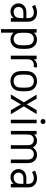

<svg xmlns="http://www.w3.org/2000/svg" viewBox="1470 -2220 952 3932"><g transform="rotate(90 1946.0 -254.0)"><path d="M236.8 -536.1Q285.6 -536.1 323 -519.5Q360.4 -502.9 384.3 -475.6Q414.6 -440.9 419.7 -406Q424.8 -371.1 424.8 -343.3V0H351.6V-56.2Q326.2 -27.3 293.5 -9.8Q260.7 7.8 217.3 7.8Q168.5 7.8 130.4 -13.9Q92.3 -35.6 70.6 -73Q48.8 -110.4 48.8 -156.7Q48.8 -195.8 64 -225.6Q79.1 -255.4 102.1 -274.9Q127 -296.4 155.3 -305.4Q183.6 -314.5 210.7 -316.2Q237.8 -317.9 258.8 -317.9H351.6V-343.3Q351.6 -363.8 348.4 -388.9Q345.2 -414.1 325.2 -435.5Q310.5 -451.7 288.6 -461.2Q266.6 -470.7 236.8 -470.7Q202.6 -470.7 169.2 -459.5Q135.7 -448.2 108.4 -435.1L80.6 -495.6Q113.8 -510.7 152.8 -523.4Q191.9 -536.1 236.8 -536.1ZM258.8 -257.3Q232.4 -257.3 204.3 -254.4Q176.3 -251.5 154.8 -232.9Q141.1 -221.2 131.6 -201.9Q122.1 -182.6 122.1 -156.7Q122.1 -117.7 148.2 -87.6Q174.3 -57.6 227.1 -57.6Q259.3 -57.6 284.4 -69.6Q309.6 -81.5 324.2 -101.1Q344.7 -128.4 348.1 -162.1Q351.6 -195.8 351.6 -228.5V-257.3Z M788.6 -536.1Q839.8 -536.1 879.9 -514.2Q919.9 -492.2 942.4 -458Q968.8 -417.5 975.1 -371.3Q981.4 -325.2 981.4 -264.2Q981.4 -203.1 975.1 -157Q968.8 -110.8 942.4 -70.3Q919.9 -36.1 879.9 -14.2Q839.8 7.8 788.6 7.8Q743.2 7.8 709.5 -9.5Q675.8 -26.9 649.4 -56.2V202.1H576.2V-528.3H649.4V-472.2Q675.8 -501.5 709.5 -518.8Q743.2 -536.1 788.6 -536.1ZM778.8 -470.7Q744.6 -470.7 719.5 -457.5Q694.3 -444.3 678.7 -422.9Q658.7 -395 654.1 -355.7Q649.4 -316.4 649.4 -264.2Q649.4 -212.4 654.1 -172.9Q658.7 -133.3 678.7 -105.5Q694.3 -84.5 719.5 -71Q744.6 -57.6 778.8 -57.6Q813 -57.6 838.4 -71Q863.8 -84.5 878.9 -105.5Q898.9 -133.3 903.6 -172.9Q908.2 -212.4 908.2 -264.2Q908.2 -316.4 903.6 -355.7Q898.9 -395 878.9 -422.9Q863.8 -444.3 838.4 -457.5Q813 -470.7 778.8 -470.7Z M1318.4 -536.1Q1330.6 -536.1 1341.8 -534.7Q1353 -533.2 1363.3 -530.8L1352.5 -466.3Q1342.3 -467.8 1331.1 -469.2Q1319.8 -470.7 1308.6 -470.7Q1270.5 -470.7 1243.7 -452.6Q1216.8 -434.6 1204.6 -405.8Q1196.8 -386.2 1195.3 -362.8Q1193.8 -339.4 1193.8 -314V0H1120.6V-528.3H1193.8V-472.7Q1218.8 -502.4 1248.5 -519.3Q1278.3 -536.1 1318.4 -536.1Z M1641.6 -536.1Q1691.9 -536.1 1731.2 -518.8Q1770.5 -501.5 1794.4 -474.6Q1821.8 -444.3 1833.3 -409.2Q1844.7 -374 1846.9 -337.2Q1849.1 -300.3 1849.1 -264.2Q1849.1 -228.5 1846.9 -191.4Q1844.7 -154.3 1833.3 -119.1Q1821.8 -84 1794.4 -53.7Q1770.5 -26.9 1731.2 -9.5Q1691.9 7.8 1641.6 7.8Q1591.3 7.8 1552.2 -9.5Q1513.2 -26.9 1488.8 -53.7Q1461.4 -84 1450 -119.1Q1438.5 -154.3 1436.3 -191.4Q1434.1 -228.5 1434.1 -264.2Q1434.1 -300.3 1436.3 -337.2Q1438.5 -374 1450 -409.2Q1461.4 -444.3 1488.8 -474.6Q1513.2 -501.5 1552.2 -518.8Q1591.3 -536.1 1641.6 -536.1ZM1641.6 -470.7Q1608.9 -470.7 1584.2 -460Q1559.6 -449.2 1544.4 -432.1Q1516.6 -400.4 1512 -355.7Q1507.3 -311 1507.3 -264.2Q1507.3 -217.3 1512 -172.6Q1516.6 -127.9 1544.4 -96.2Q1559.6 -79.1 1584.2 -68.4Q1608.9 -57.6 1641.6 -57.6Q1674.3 -57.6 1699 -68.4Q1723.6 -79.1 1738.8 -96.2Q1766.6 -127.9 1771.2 -172.6Q1775.9 -217.3 1775.9 -264.2Q1775.9 -311 1771.2 -355.7Q1766.6 -400.4 1738.8 -432.1Q1723.6 -449.2 1699 -460Q1674.3 -470.7 1641.6 -470.7Z M2319.3 0H2236.3L2117.2 -205.6L1998 0H1915L2075.7 -266.1L1917.5 -528.3H2000.5L2117.2 -326.7L2233.9 -528.3H2316.9L2158.7 -266.1Z M2504.9 0H2431.6V-528.3H2504.9ZM2468.3 -710Q2490.7 -710 2504.6 -695.6Q2518.6 -681.2 2518.6 -659.2Q2518.6 -636.7 2504.6 -622.8Q2490.7 -608.9 2468.3 -608.9Q2445.8 -608.9 2431.9 -622.8Q2418 -636.7 2418 -659.2Q2418 -681.2 2431.9 -695.6Q2445.8 -710 2468.3 -710Z M3247.1 -331.1Q3247.1 -354 3245.1 -376Q3243.2 -397.9 3231.4 -419.4Q3218.8 -443.4 3193.8 -457Q3168.9 -470.7 3137.2 -470.7Q3106 -470.7 3080.8 -457Q3055.7 -443.4 3043 -419.4Q3031.2 -397.9 3029.3 -376Q3027.3 -354 3027.3 -331.1V0H2954.1V-331.1Q2954.1 -354 2952.1 -376Q2950.2 -397.9 2938.5 -419.4Q2925.8 -443.4 2900.9 -457Q2876 -470.7 2844.2 -470.7Q2813 -470.7 2787.8 -457Q2762.7 -443.4 2750 -419.4Q2738.3 -397.9 2736.3 -376Q2734.4 -354 2734.4 -331.1V0H2661.1V-528.3H2734.4V-474.1Q2759.8 -503.4 2792 -519.8Q2824.2 -536.1 2858.9 -536.1Q2908.7 -536.1 2944.8 -513.2Q2981 -490.2 3000.5 -452.6Q3025.9 -491.2 3064.7 -513.7Q3103.5 -536.1 3151.9 -536.1Q3205.1 -536.1 3246.6 -507.6Q3288.1 -479 3307.1 -429.7Q3316.9 -404.3 3318.6 -379.4Q3320.3 -354.5 3320.3 -331.1V0H3247.1Z M3630.4 -536.1Q3679.2 -536.1 3716.6 -519.5Q3753.9 -502.9 3777.8 -475.6Q3808.1 -440.9 3813.2 -406Q3818.4 -371.1 3818.4 -343.3V0H3745.1V-56.2Q3719.7 -27.3 3687 -9.8Q3654.3 7.8 3610.8 7.8Q3562 7.8 3523.9 -13.9Q3485.8 -35.6 3464.1 -73Q3442.4 -110.4 3442.4 -156.7Q3442.4 -195.8 3457.5 -225.6Q3472.7 -255.4 3495.6 -274.9Q3520.5 -296.4 3548.8 -305.4Q3577.1 -314.5 3604.2 -316.2Q3631.3 -317.9 3652.3 -317.9H3745.1V-343.3Q3745.1 -363.8 3741.9 -388.9Q3738.8 -414.1 3718.8 -435.5Q3704.1 -451.7 3682.1 -461.2Q3660.2 -470.7 3630.4 -470.7Q3596.2 -470.7 3562.7 -459.5Q3529.3 -448.2 3502 -435.1L3474.1 -495.6Q3507.3 -510.7 3546.4 -523.4Q3585.4 -536.1 3630.4 -536.1ZM3652.3 -257.3Q3626 -257.3 3597.9 -254.4Q3569.8 -251.5 3548.3 -232.9Q3534.7 -221.2 3525.1 -201.9Q3515.6 -182.6 3515.6 -156.7Q3515.6 -117.7 3541.7 -87.6Q3567.9 -57.6 3620.6 -57.6Q3652.8 -57.6 3678 -69.6Q3703.1 -81.5 3717.8 -101.1Q3738.3 -128.4 3741.7 -162.1Q3745.1 -195.8 3745.1 -228.5V-257.3Z"/></g></svg>

Font: Gidole
Style: Regular
Weight: 400
Version: Version 2.100; ttfautohint (v1.8.4.7-5d5b)